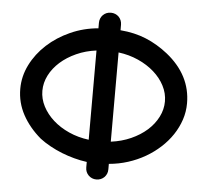

<svg xmlns="http://www.w3.org/2000/svg" viewBox="-54 -839 967 896"><g transform="rotate(5 429.5 -390.5)"><path d="M377.9 -729.5Q377.9 -740.2 381.8 -749.8Q385.7 -759.3 392.8 -766.4Q399.9 -773.4 409.2 -777.3Q418.5 -781.2 429.7 -781.2Q440.4 -781.2 450 -777.3Q459.5 -773.4 466.6 -766.4Q473.6 -759.3 477.5 -749.8Q481.4 -740.2 481.4 -729.5V-703.6Q547.9 -698.2 601.8 -676Q655.8 -653.8 705.1 -614.7Q820.3 -522.5 820.3 -390.6Q820.3 -351.1 807.9 -313.7Q795.4 -276.4 773.2 -242.9Q751 -209.5 719.7 -180.9Q688.5 -152.3 650.9 -130.6Q613.3 -108.9 570.3 -95.2Q527.3 -81.5 481.4 -77.6V-51.8Q481.4 -40.5 477.5 -31.2Q473.6 -22 466.6 -14.9Q459.5 -7.8 450 -3.9Q440.4 0 429.7 0Q418.5 0 409.2 -3.9Q399.9 -7.8 392.8 -14.9Q385.7 -22 381.8 -31.2Q377.9 -40.5 377.9 -51.8V-77.6Q348.6 -81.5 318.4 -89.6Q288.1 -97.7 259.3 -109.1Q230.5 -120.6 203.9 -135.3Q177.2 -149.9 154.8 -167Q100.6 -212.9 69.8 -269.5Q39.1 -326.2 39.1 -390.6Q39.1 -449.7 66.2 -503.7Q93.3 -557.6 139.6 -600.1Q186 -642.6 247.6 -670.2Q309.1 -697.8 377.9 -703.6ZM481.4 -181.6Q531.7 -188 575 -207.3Q618.2 -226.6 649.7 -254.6Q681.2 -282.7 699 -317.9Q716.8 -353 716.8 -390.6Q716.8 -428.7 698.7 -463.6Q680.7 -498.5 648.9 -526.6Q617.2 -554.7 574.2 -574Q531.2 -593.3 481.4 -599.6ZM377.9 -599.6Q327.6 -593.3 284.4 -573.7Q241.2 -554.2 209.7 -526.1Q178.2 -498 160.4 -463.1Q142.6 -428.2 142.6 -390.6Q142.6 -353 160.6 -318.1Q178.7 -283.2 210.2 -254.9Q241.7 -226.6 284.7 -207.3Q327.6 -188 377.9 -181.6Z"/></g></svg>

Font: Comfortaa
Style: Bold
Weight: 700
Designer: Johan Aakerlund
Foundry: Johan Aakerlund
Version: Version 2.001; ttfautohint (v1.4.1)